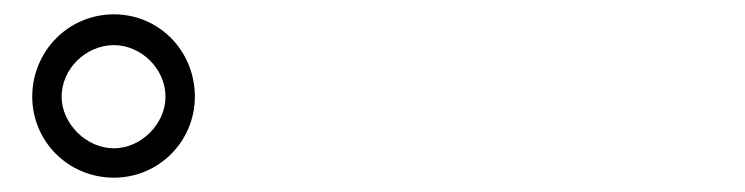

<svg xmlns="http://www.w3.org/2000/svg" viewBox="-20 -842 1040 268"><path d="M25 -707C25 -645 75 -594 139 -594C202 -594 252 -645 252 -707C252 -771 202 -822 139 -822C75 -822 25 -770 25 -707ZM66 -707C66 -746 100 -779 139 -779C177 -779 211 -746 211 -707C211 -669 177 -635 139 -635C100 -635 66 -670 66 -707Z"/></svg>

Font: Source Han Sans JP Normal
Style: Regular
Weight: 350
Designer: Ryoko NISHIZUKA 西塚涼子 (kana, bopomofo & ideographs); Paul D. Hunt (Latin, Greek & Cyrillic); Sandoll Communications 산돌커뮤니
Foundry: Adobe
Version: Version 2.002;hotconv 1.0.116;makeotfexe 2.5.65601